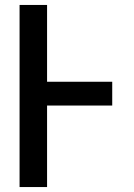

<svg xmlns="http://www.w3.org/2000/svg" viewBox="-20 -755 540 775"><path d="M59 0V-735H170V-425H433V-329H170V0Z"/></svg>

Font: Iosevka SS04
Style: Bold
Weight: 700
Monospace: yes
Designer: Belleve Invis
Foundry: Belleve Invis
Version: Version 19.0.0; ttfautohint (v1.8.4)